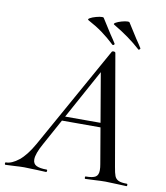

<svg xmlns="http://www.w3.org/2000/svg" viewBox="-125 -867 814 939"><g transform="rotate(10 282.0 -397.0)"><path d="M-34 -12Q-5 -12 29.5 -39.5Q64 -67 98 -127L382 -635Q384 -638 389 -638Q398 -638 400 -633L495 -84Q500 -53 505.5 -39Q511 -25 524.5 -18.5Q538 -12 566 -12Q570 -12 570 -6Q570 0 566 0Q551 0 519 -2Q483 -4 462 -4Q440 -4 408 -2Q376 0 362 0Q359 0 359 -6Q359 -12 362 -12Q397 -12 411 -21Q425 -30 425 -54Q425 -68 422 -84L344 -541L378 -585L129 -131Q100 -79 100 -51Q100 -29 117 -20.5Q134 -12 168 -12Q172 -12 171.5 -6Q171 0 167 0Q155 0 121 -2Q79 -4 58 -4Q37 -4 9 -2Q-19 0 -34 0Q-38 0 -38 -6Q-38 -12 -34 -12ZM201 -283H418L420 -261H186ZM371 -767Q364 -771 375 -777.5Q386 -784 404 -789Q422 -794 433 -794Q440 -794 442 -792L489 -718Q507 -692 516 -677L517 -675Q517 -672 513 -669Q509 -666 507 -669Q450 -721 371 -767ZM243 -767Q236 -771 247 -777.5Q258 -784 276.5 -789Q295 -794 306 -794Q312 -794 314 -792L361 -718Q379 -692 388 -677L389 -675Q389 -672 385.5 -669.5Q382 -667 379 -669Q346 -700 315 -722.5Q284 -745 243 -767Z"/></g></svg>

Font: Cormorant Infant Medium
Style: Italic
Weight: 500
Italic angle: -10°
Designer: Christian Thalmann (Catharsis Fonts)
Foundry: Catharsis Fonts
Version: Version 4.000